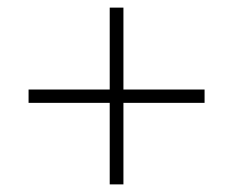

<svg xmlns="http://www.w3.org/2000/svg" viewBox="-20 -605 612 504"><path d="M268 -121H304V-335H517V-370H304V-585H268V-370H55V-335H268Z"/></svg>

Font: Noto Sans Tamil ExtraLight
Style: Regular
Weight: 200
Designer: Jelle Bosma - Monotype Design Team
Foundry: Monotype Imaging Inc.
Version: Version 2.004